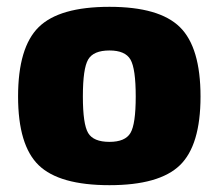

<svg xmlns="http://www.w3.org/2000/svg" viewBox="-20 -531 641 563"><path d="M301 -511Q447 -511 507.5 -451.5Q568 -392 568 -248Q568 -105 507.5 -46.5Q447 12 301 12Q154 12 93.5 -46.5Q33 -105 33 -248Q33 -392 93.5 -451.5Q154 -511 301 -511ZM301 -383Q254 -383 238.5 -356.5Q223 -330 223 -248Q223 -167 238.5 -141Q254 -115 301 -115Q347 -115 362.5 -141Q378 -167 378 -248Q378 -330 362.5 -356.5Q347 -383 301 -383Z"/></svg>

Font: Ezarion Extra Bold
Style: Regular
Weight: 800
Designer: Natanael Gama
Version: Version 1.001;PS 001.001;hotconv 1.0.70;makeotf.lib2.5.58329